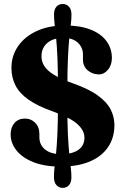

<svg xmlns="http://www.w3.org/2000/svg" viewBox="-20 -825 610 950"><path d="M301.2 -699Q376.3 -699 428.2 -678.5Q480.1 -658.1 506.8 -621.7Q533.6 -585.2 533.6 -537.9Q533.6 -503.4 514.4 -480.2Q495.3 -456.9 469.6 -456.9Q437.3 -456.9 413.9 -477Q390.5 -497.1 390.5 -529.3V-555.4Q390.5 -590.5 364.8 -614.1Q339.1 -637.7 293.1 -637.7Q260.8 -637.7 236.4 -626.6Q212.1 -615.5 198.6 -595.1Q185.2 -574.7 185.2 -546.4Q185.2 -520.1 199.6 -497.6Q214.1 -475.2 247.6 -454.5Q281.2 -433.9 338.5 -413.5Q420.1 -384.9 465 -351.8Q510 -318.8 528 -282.3Q546.1 -245.9 546.1 -206.2Q546.1 -143.3 514.6 -97Q483.2 -50.7 423.8 -25.7Q364.5 -0.7 280.1 -0.7Q201.6 -0.7 146.1 -22.4Q90.7 -44.1 61.7 -80.5Q32.6 -116.9 32.6 -160.1Q32.6 -194.6 51.7 -216.5Q70.8 -238.4 103.8 -238.4Q133.4 -238.4 154.1 -217.5Q174.9 -196.7 174.9 -161.6V-145.6Q174.9 -108.2 203.2 -85.2Q231.5 -62.3 282.3 -62.3Q338.1 -62.3 367.9 -83.6Q397.8 -104.9 397.8 -143.9Q397.8 -179.2 363.5 -210.6Q329.3 -242 238.7 -274.7Q165.2 -300.6 120.7 -332.1Q76.2 -363.5 56.4 -402.6Q36.6 -441.6 36.6 -489.6Q36.6 -548.2 69 -595.8Q101.3 -643.3 160.9 -671.1Q220.5 -699 301.2 -699ZM313.3 -382.5H266.6Q267.1 -479.3 264.1 -541.6Q261.2 -603.9 257.2 -642.4Q253.2 -680.9 250.2 -706Q247.3 -731 247.3 -753.7Q247.3 -778.7 259.2 -792Q271.2 -805.3 290.7 -805.3Q308.5 -805.3 321 -792.2Q333.6 -779.1 333.6 -752.1Q333.6 -729.8 330.5 -705.1Q327.5 -680.4 323.4 -642.1Q319.4 -603.8 316.3 -541.7Q313.3 -479.7 313.3 -382.5ZM266.8 -315.6H313.4Q313 -220.2 316 -158.8Q319.1 -97.3 323.1 -59.2Q327.2 -21 330.2 3.9Q333.3 28.9 333.3 51.8Q333.3 77.5 321.5 91Q309.7 104.6 290 104.6Q272 104.6 259.4 91.2Q246.9 77.8 246.9 50Q246.9 27.6 249.8 3Q252.8 -21.5 256.8 -59.4Q260.9 -97.3 263.8 -158.8Q266.8 -220.2 266.8 -315.6Z"/></svg>

Font: Fraunces 144pt S100 Black
Style: Regular
Weight: 900
Version: Version 1.000